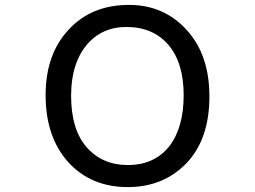

<svg xmlns="http://www.w3.org/2000/svg" viewBox="-20 -742 1040 783"><path d="M258 -81Q166 -184 166 -354Q166 -520 259 -620Q352 -722 506 -722Q649 -722 742 -619Q834 -518 834 -349Q834 -174 740 -76Q646 21 501 21Q351 21 258 -81ZM333 -142Q397 -69 501 -69Q609 -69 670 -145Q729 -221 729 -354Q729 -485 667 -559Q604 -632 495 -632Q394 -632 332 -557Q270 -481 270 -352Q270 -214 333 -142Z"/></svg>

Font: 寒蝉全圆体
Style: Regular
Weight: 400
Designer: Warren2060
      Designed by Motoya company      

      [Varela Round]
      Joe Prince(Latin component); Avraham Cornf
Foundry: ChillType
Version: Version 3.200